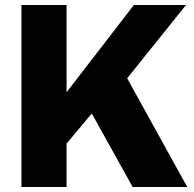

<svg xmlns="http://www.w3.org/2000/svg" viewBox="-20 -750 777 770"><path d="M726 -730 490 -436 731 0H512L348 -295L247 -174V0H66V-730H247V-380L517 -730Z"/></svg>

Font: Nacelle Heavy
Style: Regular
Weight: 800
Designer: Sora Sagano
Foundry: Sora Sagano
Version: Version 1.000;FEAKit 1.0